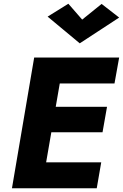

<svg xmlns="http://www.w3.org/2000/svg" viewBox="-20 -1008 658 1028"><path d="M152 0H498L522 -139H176ZM248 -561H593L618 -700H273ZM203 -300H529L553 -436H227ZM163 -700 44 0H203L324 -700ZM420 -903 346 -988 235 -919 407 -776 618 -914 524 -987Z"/></svg>

Font: Jost
Style: Bold Italic
Weight: 700
Italic angle: -5°
Version: Version 3.710